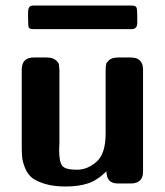

<svg xmlns="http://www.w3.org/2000/svg" viewBox="-20 -667 601 698"><path d="M82 -605V-620Q82 -634 86 -640.5Q90 -647 104 -647H457Q473 -647 476 -640Q479 -633 479 -610V-584Q479 -562 460 -561H104Q87 -561 84.5 -567Q82 -573 82 -605ZM59 -139V-414Q59 -458 103 -458Q103 -458 149 -458Q171 -458 182 -449Q193 -440 194 -433.5Q195 -427 196 -413V-147Q196 -143 195.5 -135Q195 -127 195 -123Q195 -79 206 -64.5Q217 -50 259 -50Q299 -50 331.5 -79.5Q364 -109 364 -181V-406Q364 -421 365 -428.5Q366 -436 368 -439Q370 -442 377 -449Q388 -458 411 -458H455Q499 -458 500 -416V-43Q500 0 455 0H408Q367 0 367 -44Q333 -11 299 0Q265 11 219 11Q175 11 143.5 1.5Q112 -8 96 -21Q80 -34 71 -56.5Q62 -79 60.5 -95.5Q59 -112 59 -139Z"/></svg>

Font: CMU Sans Serif
Style: Bold
Weight: 700
Version: Version 0.7.0